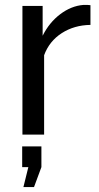

<svg xmlns="http://www.w3.org/2000/svg" viewBox="-20 -546 403 779"><path d="M347 -445Q281 -444 230.5 -411.5Q180 -379 159 -322V0H71V-522H153V-401Q180 -455 224.5 -488.5Q269 -522 318 -526Q328 -526 335 -526Q342 -526 347 -525ZM75 213 95 132H70V48H148V132L118 213Z"/></svg>

Font: Raleway Medium
Style: Regular
Weight: 500
Designer: Matt McInerney, Pablo Impallari, Rodrigo Fuenzalida
Foundry: Matt McInerney, Pablo Impallari, Rodrigo Fuenzalida
Version: Version 4.026